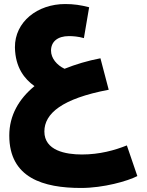

<svg xmlns="http://www.w3.org/2000/svg" viewBox="-20 -661 731 952"><path d="M382 271C493 271 613 237 661 212L609 60C549 84 474 105 386 105C306 105 200 86 200 -9C200 -98 287 -172 519 -216L478 -372C415 -360 355 -342 300 -320C262 -338 233 -372 233 -410C233 -454 265 -482 322 -482C341 -482 369 -480 396 -472L422 -625C380 -636 345 -641 303 -641C166 -641 53 -553 54 -426C56 -325 102 -269 151 -234C74 -171 26 -89 26 11C26 222 196 271 382 271Z"/></svg>

Font: Noto Sans Arabic UI SmCn Bk
Style: Regular
Weight: 900
Width: 4
Designer: Monotype Design Team, Nadine Chahine and Nizar Qandah
Foundry: Monotype Imaging Inc.
Version: Version 2.010